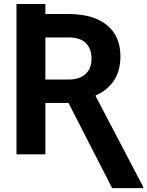

<svg xmlns="http://www.w3.org/2000/svg" viewBox="-20 -782 746 973"><path d="M210 -761.7V-710.9H333Q456.5 -709.5 523.4 -653.6Q590.3 -597.7 590.3 -496.1Q590.3 -354.5 463.4 -297.4L705.6 164.6V171.4H548.3L327.1 -260.3H210V0H63.5V-761.7ZM210 -378.9H328.1Q383.3 -378.9 413.6 -407Q443.8 -435.1 443.8 -484.4Q443.8 -534.7 415.3 -563.5Q386.7 -592.3 327.6 -592.3H210Z"/></svg>

Font: Roboto
Style: Bold
Weight: 700
Designer: Google
Version: Version 2.134; 2016; ttfautohint (v1.6)